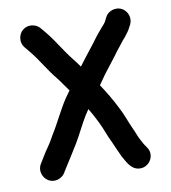

<svg xmlns="http://www.w3.org/2000/svg" viewBox="-87 -809 836 939"><g transform="rotate(-10 331.5 -339.0)"><path d="M534 -731C518 -726 505 -716 498 -701L493 -691C487 -676 475 -664 465 -653C449 -635 426 -606 409 -582C383 -548 359 -519 334 -485C325 -499 314 -513 302 -528C263 -577 236 -627 198 -674L173 -704C153 -728 113 -734 87 -712C63 -692 57 -652 79 -626C87 -616 90 -613 103 -597C140 -552 169 -498 207 -452C227 -427 240 -405 259 -380C252 -370 244 -359 236 -348C201 -296 173 -233 140 -181C129 -162 120 -145 108 -128C90 -103 75 -77 59 -51C39 -19 55 18 79 33C111 53 148 37 163 13L168 4C194 -37 220 -77 246 -120L264 -152C285 -191 308 -238 334 -274C350 -248 360 -228 374 -200C392 -164 403 -127 420 -94C431 -70 442 -42 453 -20C470 9 486 49 525 55C577 63 616 3 583 -41L577 -50C571 -57 564 -72 560 -79C548 -99 541 -124 530 -146C514 -181 501 -221 482 -256C460 -300 437 -338 410 -379C428 -403 432 -412 449 -434C469 -460 486 -482 507 -509C522 -531 544 -556 557 -574C562 -579 567 -585 571 -590C582 -604 594 -619 602 -637L607 -646C614 -661 615 -676 610 -692C601 -719 572 -743 534 -731Z"/></g></svg>

Font: Electronic
Style: Ti
Weight: 900
Version: Version 1.011